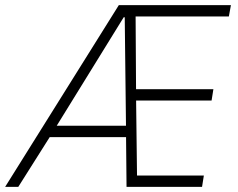

<svg xmlns="http://www.w3.org/2000/svg" viewBox="-46 -725 923 745"><path d="M-26 0 415 -705H850L842 -661H462L480 -694L482 -365L455 -379H782L775 -335H455L482 -347L486 -17L466 -44H745L738 0H445L443 -207L456 -193H129L157 -209L25 0ZM434 -658 166 -224 146 -237H449L443 -225L438 -658Z"/></svg>

Font: Nunito Sans 7pt Condensed ExtraLight
Style: Italic
Weight: 250
Width: 3
Italic angle: -9°
Designer: Vernon Adams
Foundry: Vernon Adams
Version: Version 3.101;gftools[0.9.27]